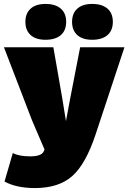

<svg xmlns="http://www.w3.org/2000/svg" viewBox="-28 -740 652 975"><path d="M203 -720Q253 -720 280.5 -696.5Q308 -673 308 -629Q308 -585 280.5 -561.5Q253 -538 203 -538Q154 -538 127.5 -562Q101 -586 101 -629Q101 -672 127.5 -696Q154 -720 203 -720ZM440 -720Q490 -720 517.5 -696.5Q545 -673 545 -629Q545 -585 517.5 -561.5Q490 -538 440 -538Q391 -538 364.5 -562Q338 -586 338 -629Q338 -672 364.5 -696Q391 -720 440 -720ZM604 -500 457 -56Q407 94 338.5 154.5Q270 215 149 215Q56 215 -5 182L37 37Q67 54 126 54Q184 54 195 27L198 19L135 -128L-8 -500H243L288 -242L307 -125L329 -243L379 -500Z"/></svg>

Font: Elaine Sans Black
Style: Regular
Weight: 900
Designer: Wei Huang
Foundry: Wei Huang
Version: Version 2.001;December 24, 2019;FontCreator 12.0.0.2547 64-b